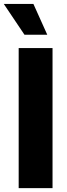

<svg xmlns="http://www.w3.org/2000/svg" viewBox="-42 -977 348 997"><path d="M230.8 -727.3V0H55V-727.3ZM85.2 -796.5 -22.4 -956.7H131.4L203.5 -796.5Z"/></svg>

Font: Inter P Extra Bold
Style: Regular
Weight: 800
Designer: Rasmus Andersson
Foundry: rsms
Version: Version 3.018;git-588b23468